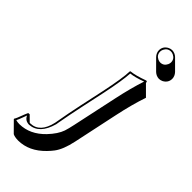

<svg xmlns="http://www.w3.org/2000/svg" viewBox="-356 -702 1022 1022"><g transform="rotate(45 154.5 -191.0)"><path d="M101.6 63Q102.5 58.6 105 44.4Q115.7 -18.1 132.3 -96.2L162.1 -234.9Q188 -357.9 189.5 -411.1L191.9 -414.1Q226.1 -417 286.1 -439Q290 -438.5 292 -437Q293.9 -433.6 293 -429.2L349.6 -372.6Q323.2 -295.4 301.8 -194.3L248 58.6Q232.4 132.3 204.1 169.4Q193.4 183.6 176.8 200.7Q110.4 269 29.3 269.5Q2 269 -11.2 261.7L-67.4 205.1L-67.9 202.1Q-61.5 193.8 -44.4 147Q-40 135.3 -36.1 127.9L-25.9 127L5.9 158.7Q8.8 158.7 11.2 159.2Q80.6 157.2 101.6 63ZM219.2 -600.1Q219.2 -630.4 247.6 -645.5Q258.8 -650.9 270 -650.9Q290.5 -649.9 305.7 -635.7L362.3 -579.1Q377 -563 377.4 -543.5Q377.4 -513.2 349.1 -498Q337.9 -492.7 326.7 -492.7Q306.2 -493.7 291 -507.8L234.4 -564.5Q219.7 -580.6 219.2 -600.1ZM229 -600.1Q229 -574.7 253.4 -563Q262.2 -559.1 270 -559.1Q295.4 -559.1 307.1 -583.5Q311 -592.3 311 -600.1Q311 -625.5 286.6 -637.2Q277.8 -641.1 270 -641.1Q244.6 -641.1 232.9 -616.7Q229 -607.9 229 -600.1ZM111.3 64.9Q83.5 164.1 11.2 168.9Q-20 168 -31.2 141.6Q-33.7 147.9 -38.6 161.6Q-47.9 187.5 -54.2 199.7Q-41.5 203.1 -27.3 203.1Q50.8 202.1 113.3 137.2Q154.3 93.8 167.5 55.2Q174.3 34.2 181.6 0L235.8 -252.9Q257.3 -353.5 281.7 -426.8Q231.9 -408.2 199.2 -404.8Q196.3 -349.6 171.9 -232.9L142.1 -93.8Q125.5 -15.6 114.7 45.4Q112.3 60.1 111.3 64.9Z"/></g></svg>

Font: Linux Biolinum Shadow O
Style: Italic
Weight: 400
Italic angle: -12°
Designer: Philipp H. Poll
Foundry: Philipp H. Poll
Version: Version 0.6.2